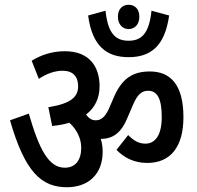

<svg xmlns="http://www.w3.org/2000/svg" viewBox="-20 -847 827 806"><path d="M475 -777C475 -745 494 -725 520 -725C546 -725 565 -745 565 -777C565 -809 546 -827 520 -827C494 -827 475 -809 475 -777ZM690 -782 616 -802C606 -705 573 -676 520 -676C466 -676 433 -705 423 -802L350 -782C367 -652 429 -607 520 -607C611 -607 672 -652 690 -782ZM411 -210C411 -230 408 -248 403 -264C455 -264 490 -290 516 -355L538 -406C556 -449 574 -466 602 -466C640 -466 659 -433 659 -356C659 -277 630 -244 590 -244C562 -244 541 -257 518 -280L469 -218C500 -186 542 -163 598 -163C697 -163 750 -232 750 -355C750 -491 696 -547 609 -547C536 -547 494 -516 462 -448L436 -388C420 -355 404 -342 382 -342C366 -342 354 -349 341 -366C379 -395 398 -435 398 -485C398 -564 358 -632 252 -632C201 -632 153 -617 113 -592L143 -516C176 -538 210 -550 243 -550C287 -550 308 -525 308 -485C308 -441 279 -412 183 -397L199 -318C226 -321 250 -325 271 -332C302 -304 321 -266 321 -227C321 -174 296 -143 252 -143C184 -143 144 -221 101 -370L22 -342C85 -123 155 -61 261 -61C349 -61 411 -114 411 -210Z"/></svg>

Font: Noto Sans Devanagari Condensed Medium
Style: Regular
Weight: 500
Width: 3
Designer: Jelle Bosma - Monotype Design Team
Foundry: Monotype Imaging Inc.
Version: Version 2.004